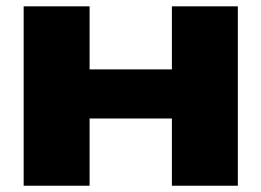

<svg xmlns="http://www.w3.org/2000/svg" viewBox="-20 -592 833 612"><path d="M265.6 -571.8V0H55.4V-571.8ZM738.1 -571.8V0H527.9V-571.8ZM607.2 -370.8V-214.3H176.4V-370.8Z"/></svg>

Font: Unbounded Variable
Style: Regular
Weight: 400
Designer: Luke Prowse, Jean-Baptiste Morizot, Fátima Lázaro, Florian Runge
Foundry: NaN
Version: Version 1.600;FEAKit 1.0